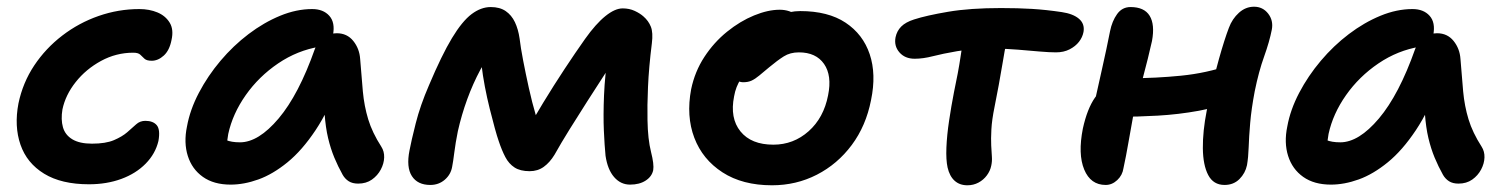

<svg xmlns="http://www.w3.org/2000/svg" viewBox="-20 -540 4494 572"><path d="M245 9Q163 9 111.5 -22.5Q60 -54 41 -109Q22 -164 35 -232Q48 -294 82 -345Q116 -396 165.5 -434Q215 -472 274 -492.5Q333 -513 395 -513Q425 -513 449 -503Q473 -493 485.5 -472.5Q498 -452 491 -421Q485 -390 468 -374.5Q451 -359 432 -359Q417 -359 410.5 -365Q404 -371 398 -377Q392 -383 377 -383Q326 -383 281 -358.5Q236 -334 205.5 -295.5Q175 -257 166 -214Q161 -184 167.5 -161Q174 -138 195.5 -125Q217 -112 254 -112Q295 -112 319.5 -122.5Q344 -133 359 -146Q374 -159 385.5 -169.5Q397 -180 413 -180Q436 -180 447 -167Q458 -154 452 -120Q443 -82 414 -52.5Q385 -23 341.5 -7Q298 9 245 9Z M667 10Q617 10 584.5 -13Q552 -36 539.5 -75.5Q527 -115 537 -163Q546 -213 572.5 -263.5Q599 -314 637 -359Q675 -404 720.5 -438.5Q766 -473 814.5 -493Q863 -513 910 -513Q943 -513 961 -493Q979 -473 972 -436Q969 -421 958.5 -412.5Q948 -404 933 -401Q866 -390 808.5 -351Q751 -312 712 -256.5Q673 -201 660 -141Q656 -120 656 -102.5Q656 -85 662 -58L617 -149Q637 -130 653 -123Q669 -116 695 -116Q750 -116 810 -187Q870 -258 918 -394Q926 -416 944 -428.5Q962 -441 983 -441Q1014 -441 1032.5 -418Q1051 -395 1053 -364Q1057 -311 1061 -267.5Q1065 -224 1077 -184.5Q1089 -145 1116 -103Q1125 -89 1124.5 -71Q1124 -53 1114.5 -35Q1105 -17 1088 -5Q1071 7 1047 7Q1030 7 1019 0Q1008 -7 1001 -19Q987 -44 976 -70.5Q965 -97 957.5 -128.5Q950 -160 947 -201.5Q944 -243 945 -298L993 -301Q960 -212 920 -152Q880 -92 836.5 -56.5Q793 -21 750 -5.5Q707 10 667 10Z M1262 11Q1224 11 1207 -15.5Q1190 -42 1200 -92Q1205 -119 1218.5 -172.5Q1232 -226 1258 -286Q1296 -376 1326.5 -426.5Q1357 -477 1385 -498Q1413 -519 1442 -519Q1469 -519 1486.5 -507Q1504 -495 1514 -474Q1524 -453 1528 -425Q1531 -399 1538.5 -360Q1546 -321 1555.5 -278Q1565 -235 1576.5 -196Q1588 -157 1601 -134L1535 -125Q1566 -181 1598 -233.5Q1630 -286 1662 -334.5Q1694 -383 1723 -424Q1755 -469 1783.5 -492Q1812 -515 1835 -515Q1855 -515 1871 -507.5Q1887 -500 1897 -491Q1912 -478 1919 -460.5Q1926 -443 1922 -411Q1913 -339 1910.5 -281Q1908 -223 1909 -182Q1910 -125 1919.5 -87.5Q1929 -50 1926 -33Q1922 -14 1903.5 -2Q1885 10 1857 10Q1829 10 1809.5 -12.5Q1790 -35 1784 -76Q1781 -106 1779 -151Q1777 -196 1779.5 -256.5Q1782 -317 1793 -390L1834 -399Q1811 -364 1784 -322.5Q1757 -281 1729.5 -238Q1702 -195 1676.5 -154Q1651 -113 1632 -79Q1618 -56 1600 -43Q1582 -30 1558 -30Q1530 -30 1513 -41Q1496 -52 1485.5 -72Q1475 -92 1466 -119Q1461 -133 1454 -158.5Q1447 -184 1439 -216Q1431 -248 1424.5 -282Q1418 -316 1414.5 -347Q1411 -378 1412 -400L1457 -405Q1433 -373 1411 -332Q1389 -291 1372 -244.5Q1355 -198 1344 -149Q1337 -114 1333.5 -86Q1330 -58 1327 -43Q1323 -20 1305 -4.5Q1287 11 1262 11Z M2280 12Q2192 12 2132.5 -26.5Q2073 -65 2048.5 -129.5Q2024 -194 2039 -274Q2050 -327 2078.5 -370.5Q2107 -414 2146 -445.5Q2185 -477 2226.5 -494Q2268 -511 2303 -511Q2318 -511 2331.5 -506.5Q2345 -502 2353 -492Q2361 -482 2358 -465Q2351 -435 2334 -411.5Q2317 -388 2275 -373Q2247 -362 2224.5 -344.5Q2202 -327 2187 -304.5Q2172 -282 2167 -253Q2154 -188 2186 -148.5Q2218 -109 2284 -109Q2344 -109 2389 -149Q2434 -189 2447 -256Q2459 -315 2435 -349.5Q2411 -384 2360 -384Q2334 -384 2315 -372Q2296 -360 2272 -340Q2254 -325 2242 -315Q2230 -305 2219.5 -300Q2209 -295 2194 -295Q2178 -295 2165.5 -310Q2153 -325 2159 -358Q2165 -385 2185.5 -411.5Q2206 -438 2236 -459.5Q2266 -481 2299.5 -494Q2333 -507 2364 -507Q2447 -507 2499 -472.5Q2551 -438 2571 -378.5Q2591 -319 2575 -242Q2560 -165 2517.5 -108Q2475 -51 2413.5 -19.5Q2352 12 2280 12Z M2705 -365Q2676 -365 2659.5 -384Q2643 -403 2648 -429Q2652 -448 2665 -461Q2678 -474 2703 -482Q2740 -494 2805 -505Q2870 -516 2962 -516Q3013 -516 3054.5 -513.5Q3096 -511 3143 -504Q3177 -499 3194.5 -484Q3212 -469 3208 -445Q3205 -429 3194.5 -415.5Q3184 -402 3166.5 -393Q3149 -384 3126 -384Q3107 -384 3077.5 -386.5Q3048 -389 3013 -392Q2978 -395 2943 -395Q2875 -395 2831.5 -387.5Q2788 -380 2759 -372.5Q2730 -365 2705 -365ZM2862 12Q2839 12 2824 -1.5Q2809 -15 2803 -41Q2798 -64 2799.5 -100.5Q2801 -137 2807.5 -180.5Q2814 -224 2822 -265Q2835 -326 2841.5 -370Q2848 -414 2853 -442L2985 -449Q2983 -439 2978 -414Q2973 -389 2967.5 -355.5Q2962 -322 2955.5 -287Q2949 -252 2943 -222Q2935 -183 2933.5 -154.5Q2932 -126 2933 -106.5Q2934 -87 2935 -73Q2936 -59 2933 -46Q2930 -31 2920 -17.5Q2910 -4 2895 4Q2880 12 2862 12Z M3274 11Q3229 11 3210 -35Q3191 -81 3206 -157Q3219 -216 3242 -249Q3265 -282 3286 -294Q3298 -302 3315 -304.5Q3332 -307 3350 -307Q3423 -307 3498.5 -314.5Q3574 -322 3644 -346L3665 -243Q3612 -221 3551.5 -210Q3491 -199 3429.5 -195.5Q3368 -192 3310 -192L3236 -213Q3249 -272 3263 -334Q3277 -396 3287 -447Q3293 -477 3308 -498Q3323 -519 3348 -519Q3389 -519 3405 -493Q3421 -467 3412 -418Q3407 -395 3399.5 -365Q3392 -335 3383.5 -303Q3375 -271 3367.5 -242.5Q3360 -214 3356 -195Q3348 -152 3341.5 -114Q3335 -76 3327 -39Q3324 -18 3308.5 -3.5Q3293 11 3274 11ZM3628 11Q3595 11 3579.5 -18.5Q3564 -48 3563.5 -98.5Q3563 -149 3575 -210Q3595 -306 3611.5 -364.5Q3628 -423 3641 -457Q3651 -484 3671 -502Q3691 -520 3716 -520Q3742 -520 3758 -499.5Q3774 -479 3769 -452Q3762 -416 3746 -371.5Q3730 -327 3718 -268Q3708 -215 3704.5 -173.5Q3701 -132 3700 -101.5Q3699 -71 3695 -48Q3690 -24 3672.5 -6.5Q3655 11 3628 11Z M3945 10Q3895 10 3862.5 -13Q3830 -36 3817.5 -75.5Q3805 -115 3815 -163Q3824 -213 3850.5 -263.5Q3877 -314 3915 -359Q3953 -404 3998.5 -438.5Q4044 -473 4092.5 -493Q4141 -513 4188 -513Q4221 -513 4239 -493Q4257 -473 4250 -436Q4247 -421 4236.5 -412.5Q4226 -404 4211 -401Q4144 -390 4086.5 -351Q4029 -312 3990 -256.5Q3951 -201 3938 -141Q3934 -120 3934 -102.5Q3934 -85 3940 -58L3895 -149Q3915 -130 3931 -123Q3947 -116 3973 -116Q4028 -116 4088 -187Q4148 -258 4196 -394Q4204 -416 4222 -428.5Q4240 -441 4261 -441Q4292 -441 4310.5 -418Q4329 -395 4331 -364Q4335 -311 4339 -267.5Q4343 -224 4355 -184.5Q4367 -145 4394 -103Q4403 -89 4402.5 -71Q4402 -53 4392.5 -35Q4383 -17 4366 -5Q4349 7 4325 7Q4308 7 4297 0Q4286 -7 4279 -19Q4265 -44 4254 -70.5Q4243 -97 4235.5 -128.5Q4228 -160 4225 -201.5Q4222 -243 4223 -298L4271 -301Q4238 -212 4198 -152Q4158 -92 4114.5 -56.5Q4071 -21 4028 -5.5Q3985 10 3945 10Z"/></svg>

Font: Shantell Sans SemiBold
Style: Italic
Weight: 600
Italic angle: -11°
Designer: Stephen Nixon, Anya Danilova, Shantell Martin
Foundry: Arrow Type
Version: Version 1.011;[c5ecc13dd]